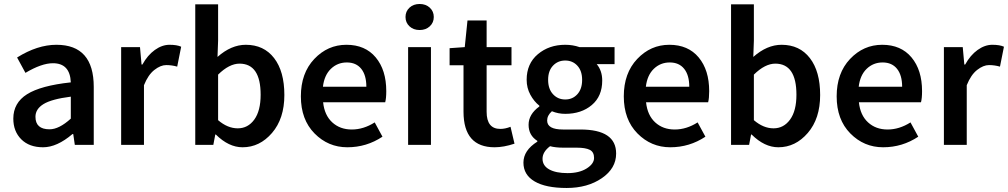

<svg xmlns="http://www.w3.org/2000/svg" viewBox="-20 -728 5066 965"><path d="M229 -78.1Q276.9 -78.1 335.9 -131.8V-242.2Q239.7 -230 199 -205.1Q158.2 -180.2 158.2 -141.1Q158.2 -78.1 229 -78.1ZM46.9 -131.8Q46.9 -210.9 116 -254.4Q185.1 -297.9 335.9 -314Q332 -410.2 246.1 -410.2Q189 -410.2 107.9 -361.8L65.9 -439Q168 -502.9 263.7 -502.9Q451.2 -502.9 451.2 -291V0H356L348.1 -54.2H344.2Q266.1 12.2 196.5 12.2Q127 12.2 86.9 -27.8Q46.9 -67.9 46.9 -131.8Z M588.9 0V-491.2H683.6L691.4 -403.8H695.8Q721.7 -450.7 758.1 -476.8Q794.4 -502.9 832 -502.9Q869.6 -502.9 890.6 -493.2L870.6 -393.1Q843.8 -400.9 815.4 -400.9Q787.1 -400.9 755.9 -376.5Q724.6 -352.1 703.6 -299.8V0Z M1290 -252Q1290 -407.7 1184.1 -408.2Q1132.3 -408.2 1076.2 -353V-124Q1124 -83 1175 -83Q1226.1 -83 1258.1 -127Q1290 -170.9 1290 -252ZM1199.2 12.2Q1129.4 12.2 1064.9 -51.8H1062L1052.2 0H961.4V-706.1H1076.2V-523.9L1073.2 -441.9Q1142.1 -502.9 1215.3 -502.9Q1306.2 -502.9 1357.7 -436Q1409.2 -369.1 1409.2 -250.5Q1409.2 -131.8 1347.2 -59.8Q1285.2 12.2 1199.2 12.2Z M1821.3 -292Q1821.3 -350.1 1795.7 -382.1Q1770 -414.1 1723.1 -414.1Q1676.3 -414.1 1643.1 -382.1Q1609.9 -350.1 1603 -292ZM1921.4 -270Q1921.4 -233.9 1916 -213.9H1604Q1610.8 -148.9 1649.9 -113Q1689 -77.1 1748 -77.1Q1807.1 -77.1 1863.3 -112.8L1902.3 -41Q1822.3 12.2 1725.8 12.2Q1629.4 12.2 1560.8 -57.4Q1492.2 -127 1492.2 -243.7Q1492.2 -360.4 1559.6 -431.6Q1627 -502.9 1721.2 -502.9Q1815.4 -502.9 1868.4 -439.5Q1921.4 -376 1921.4 -270Z M2140.1 -595.7Q2120.1 -577.1 2089.1 -577.1Q2058.1 -577.1 2038.1 -595.7Q2018.1 -614.3 2018.1 -642.6Q2018.1 -670.9 2038.1 -689.5Q2058.1 -708 2089.1 -708Q2120.1 -708 2140.1 -689.5Q2160.2 -670.9 2160.2 -642.6Q2160.2 -614.3 2140.1 -595.7ZM2031.2 0V-491.2H2146V0Z M2465.8 12.2Q2310.1 12.2 2309.6 -166V-399.9H2239.7V-485.8L2315.9 -491.2L2329.6 -625H2425.8V-491.2H2550.8V-399.9H2425.8V-166Q2425.8 -80.1 2494.6 -80.1Q2519.5 -80.1 2545.9 -90.8L2565.9 -5.9Q2511.7 12.2 2465.8 12.2Z M2878.9 14.2H2812Q2772 14.2 2744.6 6.8Q2706.5 35.6 2706.8 70.3Q2707 105 2740.5 123.5Q2773.9 142.1 2832.5 142.1Q2891.1 142.1 2928.5 118.7Q2965.8 95.2 2965.8 65.7Q2965.8 36.1 2944.3 25.1Q2922.9 14.2 2878.9 14.2ZM2759.3 -254.6Q2783.7 -228 2820.8 -228Q2857.9 -228 2881.8 -254.4Q2905.8 -280.8 2905.8 -326.4Q2905.8 -372.1 2881.8 -397.9Q2857.9 -423.8 2820.8 -423.8Q2783.7 -423.8 2759.3 -397.9Q2734.9 -372.1 2734.9 -326.7Q2734.9 -281.2 2759.3 -254.6ZM2680.7 -16.1V-20Q2636.7 -47.9 2636.7 -100.8Q2636.7 -153.8 2690.9 -192.9V-196.8Q2664.1 -217.8 2645.5 -252Q2627 -286.1 2627 -327.1Q2627 -408.2 2683.3 -455.6Q2739.7 -502.9 2820.8 -502.9Q2858.9 -502.9 2892.6 -491.2H3068.8V-405.8H2979Q3006.8 -372.6 3006.8 -323.2Q3006.8 -244.1 2954.3 -200Q2901.9 -155.8 2820.8 -155.8Q2785.6 -155.8 2753.9 -168.9Q2730 -147.9 2730 -122.1Q2730 -77.1 2809.6 -77.1H2897Q3077.1 -77.1 3076.7 43.9Q3076.7 118.2 3004.9 167.5Q2933.1 216.8 2828.1 216.8Q2723.1 216.8 2667 183.8Q2610.8 150.9 2610.8 89.4Q2610.8 27.8 2680.7 -16.1Z M3444.3 -292Q3444.3 -350.1 3418.7 -382.1Q3393.1 -414.1 3346.2 -414.1Q3299.3 -414.1 3266.1 -382.1Q3232.9 -350.1 3226.1 -292ZM3544.4 -270Q3544.4 -233.9 3539.1 -213.9H3227.1Q3233.9 -148.9 3272.9 -113Q3312 -77.1 3371.1 -77.1Q3430.2 -77.1 3486.3 -112.8L3525.4 -41Q3445.3 12.2 3348.9 12.2Q3252.4 12.2 3183.8 -57.4Q3115.2 -127 3115.2 -243.7Q3115.2 -360.4 3182.6 -431.6Q3250 -502.9 3344.2 -502.9Q3438.5 -502.9 3491.5 -439.5Q3544.4 -376 3544.4 -270Z M3982.9 -252Q3982.9 -407.7 3877 -408.2Q3825.2 -408.2 3769 -353V-124Q3816.9 -83 3867.9 -83Q3918.9 -83 3950.9 -127Q3982.9 -170.9 3982.9 -252ZM3892.1 12.2Q3822.3 12.2 3757.8 -51.8H3754.9L3745.1 0H3654.3V-706.1H3769V-523.9L3766.1 -441.9Q3835 -502.9 3908.2 -502.9Q3999 -502.9 4050.5 -436Q4102.1 -369.1 4102.1 -250.5Q4102.1 -131.8 4040 -59.8Q3978 12.2 3892.1 12.2Z M4514.2 -292Q4514.2 -350.1 4488.5 -382.1Q4462.9 -414.1 4416 -414.1Q4369.1 -414.1 4335.9 -382.1Q4302.7 -350.1 4295.9 -292ZM4614.3 -270Q4614.3 -233.9 4608.9 -213.9H4296.9Q4303.7 -148.9 4342.8 -113Q4381.8 -77.1 4440.9 -77.1Q4500 -77.1 4556.2 -112.8L4595.2 -41Q4515.1 12.2 4418.7 12.2Q4322.3 12.2 4253.7 -57.4Q4185.1 -127 4185.1 -243.7Q4185.1 -360.4 4252.4 -431.6Q4319.8 -502.9 4414.1 -502.9Q4508.3 -502.9 4561.3 -439.5Q4614.3 -376 4614.3 -270Z M4724.1 0V-491.2H4818.8L4826.7 -403.8H4831.1Q4856.9 -450.7 4893.3 -476.8Q4929.7 -502.9 4967.3 -502.9Q5004.9 -502.9 5025.9 -493.2L5005.9 -393.1Q4979 -400.9 4950.7 -400.9Q4922.4 -400.9 4891.1 -376.5Q4859.9 -352.1 4838.9 -299.8V0Z"/></svg>

Font: SourceSansPro-Semibold
Style: Regular
Weight: 600
Designer: Paul D. Hunt
Foundry: Adobe Systems Incorporated
Version: Version 2.020;PS 2.0;hotconv 1.0.86;makeotf.lib2.5.63406